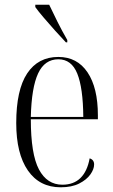

<svg xmlns="http://www.w3.org/2000/svg" viewBox="-20 -786 479 816"><path d="M238 10Q148 10 98.5 -61.5Q49 -133 49 -263Q49 -404 95.5 -474Q142 -544 228 -544Q308 -544 352 -478.5Q396 -413 396 -296V-279H111Q111 -131 145.5 -66Q180 -1 245 -1Q293 -1 322 -29.5Q351 -58 361 -113Q380 -107 380 -87Q380 -67 364 -44.5Q348 -22 316.5 -6Q285 10 238 10ZM334 -289Q333 -412 308.5 -473Q284 -534 228 -534Q170 -534 142 -474Q114 -414 111 -289ZM260 -606Q239 -628 213.5 -656.5Q188 -685 165 -712Q142 -739 130 -756V-766H189Q205 -732 224.5 -693Q244 -654 266 -616V-606Z"/></svg>

Font: Noto Serif Display Condensed Light
Style: Regular
Weight: 300
Width: 3
Designer: Monotype Design Team
Foundry: Monotype Imaging Inc.
Version: Version 2.009